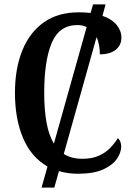

<svg xmlns="http://www.w3.org/2000/svg" viewBox="-20 -780 606 873"><path d="M169 73 196 -23Q122 -65 85 -152Q48 -239 48 -358Q48 -467 81 -549.5Q114 -632 178.5 -678Q243 -724 339 -724Q367 -724 392 -721L403 -760H460L446 -708Q489 -693 510.5 -666.5Q532 -640 532 -609Q532 -575 506.5 -554Q481 -533 434 -533Q434 -553 430.5 -573.5Q427 -594 419 -611L270 -80Q305 -58 354 -58Q398 -58 428.5 -71.5Q459 -85 480 -106.5Q501 -128 516 -152Q531 -139 531 -113Q531 -87 512 -58.5Q493 -30 450 -10Q407 10 334 10Q288 10 248 -2L227 73ZM181 -358Q181 -281 191.5 -223Q202 -165 225 -127L374 -657Q356 -666 332 -666Q249 -666 215 -584.5Q181 -503 181 -358Z"/></svg>

Font: Noto Serif Condensed SemiBold
Style: Regular
Weight: 600
Width: 3
Designer: Monotype Design Team
Foundry: Monotype Imaging Inc.
Version: Version 2.013